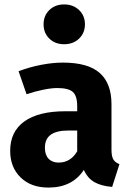

<svg xmlns="http://www.w3.org/2000/svg" viewBox="-20 -831 588 868"><path d="M520 -89 487 14Q438 10 407 -7.5Q376 -25 359 -63Q307 17 199 17Q120 17 73 -29Q26 -75 26 -149Q26 -236 90 -282Q154 -328 275 -328H329V-351Q329 -398 309 -415.5Q289 -433 239 -433Q213 -433 176 -425.5Q139 -418 100 -405L64 -509Q114 -528 166.5 -538Q219 -548 264 -548Q378 -548 431 -501Q484 -454 484 -360V-154Q484 -124 492.5 -110Q501 -96 520 -89ZM329 -147V-241H290Q236 -241 209.5 -222Q183 -203 183 -163Q183 -131 199.5 -113.5Q216 -96 245 -96Q299 -96 329 -147ZM364 -721Q364 -682 337.5 -656.5Q311 -631 270 -631Q229 -631 203 -656.5Q177 -682 177 -721Q177 -760 203 -785.5Q229 -811 270 -811Q311 -811 337.5 -785.5Q364 -760 364 -721Z"/></svg>

Font: FiraGOUPP
Style: Bold
Weight: 700
Designer: bBox Type
Foundry: bBox Type GmbH
Version: Version 1.001